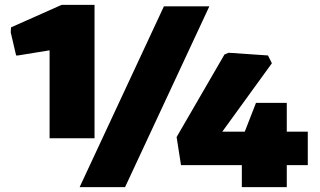

<svg xmlns="http://www.w3.org/2000/svg" viewBox="-20 -766 1310 786"><path d="M970 -90H721L703 -205L899 -543L916 -550L1077 -539L1093 -507L890 -227H982L1028 -345H1154V-227H1240V-90H1154V0H970ZM651 -740H837L492 0H306ZM183 -560 54 -539H46L24 -633L25 -654L232 -746H367V-200H183Z"/></svg>

Font: Plata Sans Black
Style: Regular
Weight: 900
Designer: Pablo Impallari, Andres Torresi, & Cristiano Sobral
Foundry: Pablo Impallari, Andres Torresi, & Cristiano Sobral
Version: Version 1.00;December 28, 2019;FontCreator 12.0.0.2547 64-bi